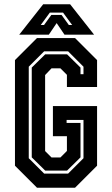

<svg xmlns="http://www.w3.org/2000/svg" viewBox="-20 -878 524 898"><path d="M153 0 50 -103V-597L153 -700H331L434 -597V-471H293V-528L262.5 -558.5H221L191 -527V-171.5L221 -141.5H262.5L293 -172V-241H227.5V-382H434V-103L331 0ZM186.5 -66H298.5L370.5 -138V-317H291.5V-303H356.5V-142L293.5 -80H191.5L128.5 -142V-562L191.5 -624H293.5L356.5 -562V-531H370.5V-566L298.5 -638H186.5L114.5 -566V-138ZM182 -858H308L420 -716H281.5L245 -770L208.5 -716H70ZM213 -819 170.5 -761H186L220 -808H268L302 -761H317.5L275 -819Z"/></svg>

Font: Tourney Condensed Regular
Style: Bold
Weight: 700
Width: 3
Designer: Tyler Finck
Foundry: Etcetera Type Co
Version: Version 1.010; ttfautohint (v1.8.3)